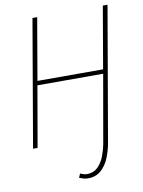

<svg xmlns="http://www.w3.org/2000/svg" viewBox="-99 -779 791 1059"><g transform="rotate(-10 296.5 -249.0)"><path d="M158.2 -710.9H184.6L125 -364.3H492.7L552.2 -710.9H578.6L448.2 44.4Q441.4 82 425.8 121.1Q410.2 160.2 380.9 187Q351.6 213.9 305.2 213.4Q293 213.4 281.5 210Q270 206.5 258.3 202.1L267.6 179.7Q276.4 183.6 286.6 186.5Q296.9 189.5 306.6 189.5Q342.8 189 366.2 165.8Q389.6 142.6 402.6 108.6Q415.5 74.7 421.4 44.4L488.8 -340.3H120.6L61.5 0H36.1Z"/></g></svg>

Font: Roboto Condensed Thin
Style: Italic
Weight: 250
Italic angle: -12°
Designer: Christian Robertson
Foundry: Google
Version: Version 3.008; 2023